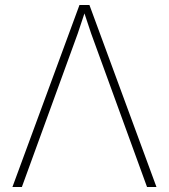

<svg xmlns="http://www.w3.org/2000/svg" viewBox="-20 -753 680 773"><path d="M30 0H68L293 -618L320 -699L347 -618L572 0H610L340 -733H300Z"/></svg>

Font: Kreadon Extra Light
Style: Regular
Weight: 200
Designer: kohakuno
Foundry: StudioGnu
Version: Version 1.000;Glyphs 3.1.2 (3151)